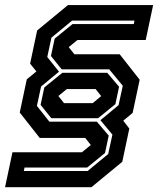

<svg xmlns="http://www.w3.org/2000/svg" viewBox="-40 -664 658 778"><path d="M-19.5 94.5 10.5 -47H292L328 -76.5L305.5 -105H121L40 -208L68.5 -342.5L107.5 -374.5L82 -406L110.5 -540.5L235.5 -643.5H580.5L550.5 -502H274L238.5 -473L261.5 -444H445L526 -341L497.5 -206.5L459.5 -175L484 -143L455.5 -8.5L330.5 94.5ZM56.5 29H315L398.5 -40L415.5 -118.5L367 -177L440.5 -238L457.5 -316.5L402.5 -383H210L166.5 -437L181.5 -507.5L254 -566.5H502L505 -580.5H252L168.5 -511.5L151.5 -433L199 -373.5L126.5 -313.5L109.5 -235L160 -171H352.5L400.5 -114.5L385.5 -44L313 15H59.5ZM168 -185 124.5 -239 139.5 -309.5 212.5 -369H394.5L442.5 -312.5L427.5 -242L357.5 -185ZM219.5 -246H335.5L370 -274.5L347.5 -303H230.5L196.5 -275Z"/></svg>

Font: Tourney Expanded ExtraBold
Style: Italic
Weight: 800
Width: 7
Italic angle: -12°
Designer: Tyler Finck
Foundry: Etcetera Type Co
Version: Version 1.010; ttfautohint (v1.8.3)